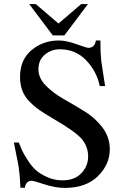

<svg xmlns="http://www.w3.org/2000/svg" viewBox="-20 -905 605 939"><path d="M517 -175Q517 -101 459 -43.5Q401 14 296 14Q251 14 197.5 -3.5Q144 -21 135 -21Q120 -21 111 -10.5Q102 0 102 13H80Q77 -51 71 -91L48 -208H72Q82 -183 88.5 -168.5Q95 -154 115 -122.5Q135 -91 156 -72.5Q177 -54 211.5 -38.5Q246 -23 286 -23Q345 -23 378 -58Q411 -93 411 -139Q411 -188 380.5 -224.5Q350 -261 241 -324Q199 -349 174 -366Q149 -383 124.5 -408Q100 -433 89 -462.5Q78 -492 78 -529Q78 -613 134.5 -660Q191 -707 268 -707Q304 -707 354 -689Q404 -671 412 -671Q443 -671 449 -707H471Q471 -646 475 -608L494 -484H468Q453 -556 401.5 -610Q350 -664 273 -664Q231 -664 199.5 -638Q168 -612 168 -566Q168 -523 204 -486.5Q240 -450 291 -421Q342 -392 393.5 -360.5Q445 -329 481 -281.5Q517 -234 517 -175ZM410 -885 295 -732H238L123 -885H155L266 -790L377 -885Z"/></svg>

Font: GFS Artemisia
Style: Regular
Weight: 400
Designer: Takis Katsoulidis and George D. Matthiopoulos
Foundry: Takis Katsoulidis and George D. Matthiopoulos
Version: Version 1.0